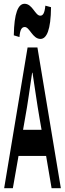

<svg xmlns="http://www.w3.org/2000/svg" viewBox="-20 -996 344 1016"><path d="M126 -745 2 0H48L78 -171H224L253 0H302L178 -745ZM53 -809 83 -800C86 -841 96 -853 111 -853C137 -853 152 -790 194 -790C227 -790 249 -838 250 -958L220 -966C216 -925 207 -913 193 -913C166 -913 152 -976 110 -976C76 -976 55 -927 53 -809ZM102 -309 113 -372C127 -446 138 -533 150 -611H152C164 -535 176 -446 189 -372L200 -309Z"/></svg>

Font: 寒蝉无机体 CompactMedium
Style: Regular
Weight: 500
Width: 3
Designer: ChillTanhei {Warren2060}; 
Source Han Sans {Ryoko NISHIZUKA 西塚涼子 (kana, bopomofo & ideographs); Paul D. Hunt (Latin, Gre
Foundry: ChillType&Adobe
Version: Version 1.000;Glyphs 3.1.1 (3135)